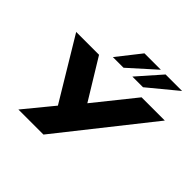

<svg xmlns="http://www.w3.org/2000/svg" viewBox="-222 -1182 1414 1414"><g transform="rotate(45 485.5 -474.5)"><path d="M151 0 353 -246 357 -192 48 -705H286L490 -371H461L729 -705H971L412 0ZM370 -765 515 -949H686L481 -765ZM573 -765 735 -949H907L684 -765Z"/></g></svg>

Font: Nunito Sans 7pt Expanded Black
Style: Italic
Weight: 900
Width: 7
Italic angle: -9°
Designer: Vernon Adams
Foundry: Vernon Adams
Version: Version 3.101;gftools[0.9.27]